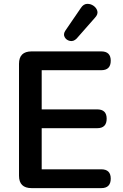

<svg xmlns="http://www.w3.org/2000/svg" viewBox="-20 -970 635 990"><path d="M143 0Q78 0 78 -64V-641Q78 -705 143 -705H502Q551 -705 551 -657Q551 -608 502 -608H195V-406H481Q530 -406 530 -358Q530 -309 481 -309H195V-97H502Q551 -97 551 -49Q551 0 502 0ZM375 -771Q359 -755 340.5 -759Q322 -763 313.5 -778.5Q305 -794 317 -812L397 -929Q410 -949 428.5 -950Q447 -951 462.5 -940Q478 -929 482 -912.5Q486 -896 470 -879Z"/></svg>

Font: Chiron GoRound TC M
Style: Regular
Weight: 500
Designer: Ryoko NISHIZUKA 西塚涼子 (kana, bopomofo & ideographs); Paul D. Hunt (Latin, Greek & Cyrillic); Sandoll Communications 산돌커뮤니
Foundry: Adobe
Version: Version 1.000;hotconv 1.1.1;makeotfexe 2.6.0